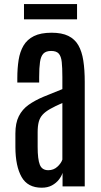

<svg xmlns="http://www.w3.org/2000/svg" viewBox="-20 -899 487 926"><path d="M181.2 6.3Q113.3 6.3 84 -45.7Q54.7 -97.7 54.2 -189V-254.9Q54.2 -305.7 70.8 -338.6Q87.4 -371.6 117.9 -393.3Q148.4 -415 189.9 -432.4Q231.4 -449.7 280.8 -469.2V-527.3Q280.8 -572.3 277.8 -599.9Q274.9 -627.4 263.4 -640.4Q252 -653.3 226.6 -653.3Q201.7 -653.3 189.2 -640.4Q176.8 -627.4 172.9 -599.6Q168.9 -571.8 168.9 -527.8V-501H63.5V-522Q63.5 -569.8 69.8 -609.9Q76.2 -649.9 93.5 -679.2Q110.8 -708.5 143.6 -724.9Q176.3 -741.2 229 -741.2Q278.3 -741.2 309.6 -725.8Q340.8 -710.4 357.9 -680.7Q375 -650.9 381.8 -606.7Q388.7 -562.5 388.7 -504.4V0H281.7V-65.4Q276.9 -49.3 263.9 -32.7Q251 -16.1 230.5 -4.9Q210 6.3 181.2 6.3ZM212.9 -78.1Q238.8 -78.1 257.1 -95.2Q275.4 -112.3 280.8 -129.4V-402.3Q245.1 -386.7 221.9 -373.5Q198.7 -360.4 185.5 -345.9Q172.4 -331.5 167 -311.5Q161.6 -291.5 161.6 -261.2V-190.4Q161.6 -130.9 172.1 -104.5Q182.6 -78.1 212.9 -78.1ZM95.7 -805.7V-879.4H351.6V-805.7Z"/></svg>

Font: Antonio Medium
Style: Regular
Weight: 500
Designer: Vernon Adams
Foundry: Vernon Adams
Version: Version 1.002